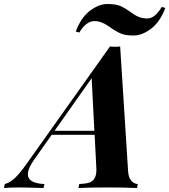

<svg xmlns="http://www.w3.org/2000/svg" viewBox="-112 -947 852 967"><path d="M349.6 -553.2 162.6 -288.1H363.3ZM283.2 0 287.1 -20Q319.3 -21.5 337.4 -27.3Q373.5 -39.6 373.5 -91.3Q373.5 -99.6 373 -104L364.7 -268.1H148.4L60.1 -143.1Q28.3 -98.1 28.3 -69.3Q28.3 -23.9 111.8 -20L106.9 0Q22.9 -2.9 -18.6 -2.9Q-60.1 -2.9 -91.8 0L-87.9 -20Q-62.5 -26.9 -37.6 -49.8Q-12.7 -72.8 24.9 -126L441.9 -712.9Q455.1 -711.4 468.8 -711.4Q482.4 -711.4 493.2 -712.9L533.2 -84Q535.6 -51.3 549.8 -36.1Q564 -21 582 -20L578.1 0Q526.4 -2.9 428.7 -2.9Q331.1 -2.9 283.2 0ZM364.7 -840.8Q321.3 -840.8 287.6 -783.2L269.5 -788.1Q295.9 -858.4 340.8 -892.6Q385.7 -926.8 428.7 -926.8Q471.7 -926.8 495.1 -916.5Q518.6 -906.2 554.7 -879.9Q590.8 -853.5 629.9 -854Q668.5 -854 702.6 -912.1L720.7 -907.2Q694.3 -836.9 649.4 -802.7Q604.5 -768.6 562 -768.1Q519.5 -768.1 496.1 -778.3Q472.7 -788.1 435.5 -814.5Q398.4 -840.8 364.7 -840.8Z"/></svg>

Font: PlayfairDisplay-BoldItalic
Style: Bold Italic
Weight: 700
Italic angle: -14.9847°
Designer: Claus Eggers Sørensen
Foundry: Claus Eggers Sørensen
Version: Version 1.002;PS 001.002;hotconv 1.0.70;makeotf.lib2.5.58329